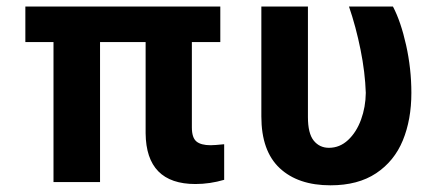

<svg xmlns="http://www.w3.org/2000/svg" viewBox="-20 -550 1319 580"><path d="M645.5 -422.9H559.6V-165Q559.6 -134.3 573.2 -122.8Q586.9 -111.3 616.2 -111.3Q627.9 -111.3 657.2 -114.3V-6.8Q613.8 5.9 570.3 5.9Q421.4 5.9 419.9 -147.5V-422.9H282.2V0H141.6V-422.9H56.6V-530.3H645.5Z M910.2 -530.3V-196.3Q910.2 -147 927.7 -125.2Q945.3 -103.5 973.6 -103.5Q1006.3 -103.5 1031.5 -127Q1056.6 -150.4 1070.6 -188.5Q1084.5 -226.6 1085 -269.5Q1083 -331.1 1069.1 -400.1Q1055.2 -469.2 1034.2 -530.3H1167Q1190.9 -484.9 1206.8 -413.6Q1222.7 -342.3 1222.7 -269.5Q1222.7 -188.5 1196.8 -125.7Q1170.9 -63 1116.2 -26.6Q1061.5 9.8 978.5 9.8Q880.4 9.8 825 -42Q769.5 -93.8 769.5 -198.2V-530.3Z"/></svg>

Font: WEMIX Pretendard
Style: Bold
Weight: 700
Designer: Base glyphs from Inter by Rasmus Andersson; Hangeul glyphs from Noto Sans CJK(Source Han Sans) by Jang Soo-young and Kan
Foundry: Kil Hyung-jin
Version: Version 1.000